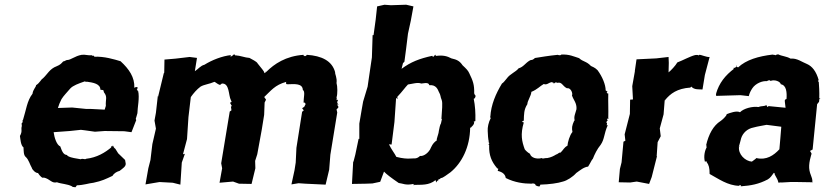

<svg xmlns="http://www.w3.org/2000/svg" viewBox="-20 -772 3477 809"><path d="M509 -87 507 -98 478 -126 466 -145C460 -149 458 -154 456 -159L452 -154C454 -161 442 -149 450 -152C423 -129 388 -108 343 -103C337 -98 330 -106 320 -101C300 -105 282 -106 267 -114C265 -115 264 -116 262 -119C248 -120 242 -132 234 -155C219 -161 209 -192 206 -215L274 -220L321 -225L337 -223L380 -217L421 -220L504 -219L534 -215L554 -266L552 -271C554 -276 557 -289 559 -295C559 -318 569 -360 562 -389C553 -385 562 -393 561 -390C560 -394 551 -396 562 -401C557 -405 556 -408 546 -402C548 -446 524 -481 488 -514C461 -522 420 -535 376 -533C381 -538 379 -530 373 -539C378 -536 362 -536 370 -539C345 -538 341 -543 324 -541C295 -536 279 -519 262 -519C258 -519 254 -514 246 -513C239 -505 234 -499 219 -493C189 -482 180 -459 160 -441C154 -439 148 -423 132 -413C132 -405 119 -395 117 -377C94 -348 90 -308 77 -267C72 -265 80 -259 71 -252L72 -241C67 -225 76 -221 64 -199C66 -188 67 -159 79 -151C80 -136 79 -119 88 -111C101 -100 106 -78 114 -65C116 -56 131 -42 140 -43C148 -30 160 -19 164 -24C192 -18 197 2 220 -4C238 3 264 3 283 13C286 16 286 16 298 17C303 10 306 8 301 9C335 8 353 0 374 -2C411 -10 424 -17 454 -31C461 -43 473 -49 484 -52C496 -62 514 -71 509 -87ZM418 -383C434 -363 424 -353 426 -326L421 -310L362 -313H343L284 -319L224 -317C228 -331 231 -337 239 -354C249 -370 261 -381 276 -399C288 -412 311 -420 337 -429C346 -429 337 -423 345 -428C373 -424 403 -419 403 -394C419 -391 414 -396 418 -383Z M883 -427C886 -428 896 -417 907 -414L915 -420C948 -422 942 -370 953 -350C956 -341 959 -344 949 -339L957 -325L953 -323L955 -309V-307L948 -302L912 -84L916 -63L905 -2L962 -7L987 2L1040 3L1056 -63L1055 -94L1064 -122C1070 -157 1077 -191 1083 -226L1093 -288L1095 -340L1101 -352C1098 -355 1096 -361 1093 -363C1122 -390 1138 -414 1186 -427C1184 -420 1185 -416 1194 -417C1222 -418 1255 -421 1256 -393C1267 -387 1259 -361 1259 -339C1259 -339 1262 -344 1268 -334L1262 -322L1253 -316L1260 -307L1253 -301L1229 -149L1226 -87L1221 -55L1208 5L1238 0L1267 2L1352 6L1367 -57L1372 -120L1401 -298L1398 -311L1405 -318L1406 -322L1400 -332L1407 -331C1402 -335 1398 -340 1404 -350C1398 -353 1413 -354 1397 -350C1400 -354 1399 -356 1398 -362C1403 -375 1402 -410 1398 -422C1401 -445 1391 -459 1392 -468C1379 -516 1335 -537 1273 -541C1271 -536 1262 -534 1264 -536C1255 -538 1261 -539 1259 -541C1184 -536 1135 -502 1103 -470C1101 -469 1095 -465 1100 -471C1100 -465 1095 -462 1094 -465C1092 -474 1082 -483 1066 -504C1061 -514 1042 -521 1031 -528C1012 -529 992 -538 976 -538C974 -543 970 -532 970 -543C966 -542 966 -538 965 -543C955 -531 946 -532 954 -540C916 -536 873 -519 841 -499C826 -496 814 -480 801 -472L810 -528L779 -532L720 -525L673 -521L672 -466L670 -463L646 -364L645 -368L637 -297L631 -264L637 -230L622 -165L618 -132L614 -98L605 -63L593 5L652 -5L708 -2L740 6L746 -87L759 -124L751 -122L768 -186L770 -217L774 -278L784 -363C796 -380 809 -395 825 -407C840 -416 863 -418 883 -427Z M1672 -482 1678 -506 1684 -512 1691 -565 1699 -630 1711 -685 1722 -745 1692 -752H1688L1627 -750L1600 -752L1569 -745L1563 -690L1554 -624H1550L1547 -530L1543 -503L1533 -435L1529 -407L1510 -344L1504 -310L1494 -251V-250V-187H1491L1477 -120L1470 -93L1468 -89L1463 3L1521 2L1549 1L1582 -6L1598 -49C1608 -38 1628 -23 1660 -1C1678 1 1689 10 1722 3C1724 11 1731 16 1722 7C1756 6 1787 10 1815 -13C1815 -13 1816 -13 1818 -3C1827 -18 1822 -11 1826 -8C1826 -21 1827 -11 1838 -22C1846 -21 1864 -37 1878 -46C1926 -85 1960 -152 1961 -234C1973 -236 1971 -234 1964 -235C1972 -242 1978 -248 1978 -257C1979 -257 1970 -258 1983 -262C1984 -296 1982 -327 1976 -356C1981 -355 1986 -368 1983 -371C1982 -366 1978 -381 1977 -380C1980 -373 1978 -379 1978 -379C1979 -415 1973 -431 1957 -464C1952 -475 1945 -482 1929 -497C1917 -515 1905 -521 1882 -526C1865 -535 1847 -541 1815 -536C1824 -544 1814 -533 1814 -543C1816 -542 1805 -533 1805 -532C1797 -543 1799 -529 1802 -537C1747 -525 1711 -511 1672 -482ZM1710 -104C1695 -103 1677 -104 1650 -111C1644 -124 1629 -142 1619 -164L1630 -163L1642 -258L1649 -360L1655 -354L1654 -364C1676 -387 1687 -404 1699 -416C1718 -419 1741 -426 1755 -420C1781 -424 1786 -422 1789 -413C1818 -416 1825 -394 1829 -385C1838 -370 1835 -364 1841 -351C1846 -338 1842 -307 1840 -272C1839 -279 1838 -272 1842 -270L1838 -252C1834 -246 1831 -231 1829 -220C1828 -205 1817 -184 1821 -181C1802 -168 1798 -154 1792 -142C1779 -121 1760 -113 1750 -115C1734 -100 1724 -106 1710 -104Z M2046 -280C2045 -288 2045 -273 2048 -275C2038 -256 2034 -235 2035 -220C2036 -204 2036 -188 2040 -173L2034 -178C2041 -170 2045 -169 2038 -164C2044 -159 2040 -161 2041 -158C2040 -118 2051 -91 2074 -64C2076 -59 2083 -67 2077 -52C2098 -47 2109 -37 2111 -22C2148 -3 2187 2 2220 2C2223 0 2236 0 2237 9C2228 10 2235 9 2237 9C2238 8 2238 12 2253 14C2252 14 2259 6 2256 6C2294 5 2331 0 2352 -7C2369 -11 2394 -27 2408 -43C2425 -55 2440 -68 2458 -70C2470 -89 2472 -97 2478 -103C2485 -121 2496 -144 2511 -162C2528 -187 2524 -207 2541 -245C2534 -243 2537 -243 2538 -253C2532 -254 2537 -264 2541 -264L2537 -271C2549 -275 2546 -270 2543 -275C2544 -316 2542 -340 2543 -378C2540 -380 2546 -374 2536 -381C2539 -387 2544 -383 2532 -391C2532 -415 2518 -449 2498 -476C2488 -487 2474 -492 2470 -494C2450 -515 2437 -511 2420 -527C2397 -534 2379 -544 2344 -542C2344 -537 2331 -540 2330 -541C2290 -537 2262 -532 2230 -527C2237 -525 2230 -524 2230 -524C2219 -516 2220 -522 2212 -517C2193 -506 2186 -490 2165 -484C2154 -469 2129 -461 2115 -441C2109 -434 2101 -423 2095 -420C2069 -377 2049 -331 2046 -280ZM2402 -263 2400 -265C2389 -241 2389 -233 2392 -216C2380 -202 2372 -172 2371 -158C2357 -151 2355 -142 2342 -129C2335 -131 2326 -119 2325 -122C2312 -114 2302 -109 2286 -106C2272 -107 2269 -101 2263 -106C2240 -100 2217 -108 2213 -124C2202 -130 2193 -140 2191 -143C2179 -176 2172 -205 2187 -256C2179 -258 2176 -261 2183 -261L2187 -264C2188 -290 2187 -310 2202 -333C2202 -347 2218 -368 2219 -385C2244 -395 2255 -409 2271 -418C2286 -413 2289 -423 2305 -426C2315 -421 2317 -424 2310 -418C2319 -421 2317 -428 2329 -423C2348 -428 2350 -409 2369 -400C2384 -404 2395 -379 2390 -370C2396 -351 2411 -338 2409 -312C2405 -295 2396 -280 2402 -263Z M2926 -541 2924 -538C2924 -538 2923 -542 2909 -540C2886 -534 2856 -517 2834 -509C2826 -495 2807 -475 2797 -467L2798 -507L2797 -532L2745 -526L2662 -522L2655 -474V-471L2644 -409L2647 -353L2635 -352L2634 -292L2612 -206L2615 -179L2607 -175L2599 -88L2592 -60L2587 -4L2635 -3L2663 -7L2715 3L2726 -26L2748 -113L2747 -115L2751 -173L2764 -198L2760 -231L2776 -290L2781 -353C2777 -351 2787 -345 2782 -350C2805 -378 2833 -399 2889 -403C2881 -396 2890 -405 2893 -407C2905 -393 2925 -396 2940 -395L2950 -456C2957 -481 2963 -507 2970 -532C2958 -530 2934 -542 2926 -541Z M3400 -127C3402 -118 3396 -124 3399 -124L3398 -128L3393 -136L3404 -142L3423 -333L3431 -343L3433 -359C3440 -356 3435 -357 3432 -355C3433 -386 3431 -414 3430 -426C3425 -433 3425 -433 3430 -433C3419 -473 3401 -493 3381 -502C3360 -510 3338 -528 3311 -525C3294 -535 3275 -535 3259 -543C3254 -541 3256 -545 3248 -539C3244 -542 3248 -539 3235 -542C3176 -535 3124 -520 3090 -488C3082 -491 3080 -494 3084 -498C3083 -486 3073 -485 3070 -486C3070 -481 3079 -480 3075 -484C3035 -454 3010 -422 2997 -377C3001 -377 2994 -377 2998 -368L3100 -371L3135 -367C3138 -380 3144 -391 3150 -400C3164 -421 3193 -432 3211 -430C3225 -438 3225 -431 3227 -431C3243 -438 3268 -429 3270 -417C3294 -413 3296 -382 3294 -355C3285 -352 3287 -350 3287 -343L3290 -318L3218 -325C3213 -319 3216 -319 3208 -330C3206 -323 3189 -327 3176 -321C3151 -325 3113 -315 3098 -299C3084 -307 3055 -296 3042 -291C3042 -283 3021 -265 3016 -262C2986 -243 2966 -207 2955 -159C2961 -162 2953 -154 2958 -153C2950 -138 2944 -114 2950 -91C2957 -92 2959 -94 2957 -90C2967 -77 2970 -64 2970 -39C3007 -19 3046 10 3095 11C3095 2 3098 14 3097 8C3109 9 3098 9 3102 13C3144 10 3177 4 3215 -16C3227 -23 3233 -34 3240 -43C3240 -44 3241 -44 3244 -42C3242 -35 3255 -23 3259 -6C3257 1 3268 -5 3274 -3L3309 -5H3342L3402 -4L3403 -1C3404 -19 3400 -23 3397 -33C3385 -62 3388 -85 3400 -127ZM3103 -190C3110 -211 3128 -230 3156 -235C3174 -240 3191 -242 3210 -246L3272 -238L3268 -189L3264 -143C3240 -117 3209 -96 3167 -106C3164 -102 3153 -95 3148 -91C3120 -93 3089 -122 3094 -155C3097 -158 3095 -150 3093 -153C3095 -161 3103 -188 3103 -190Z"/></svg>

Font: Asimov Print
Style: DIt
Weight: 250
Width: 0
Designer: Google
Version: Version 2.000980: 2014